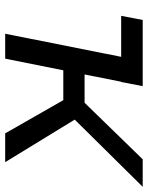

<svg xmlns="http://www.w3.org/2000/svg" viewBox="65 -635 570 740"><g transform="rotate(90 350.0 -265.0)"><path d="M441 -268 605 0H494L366 -224H251L206 0H110L199 -447H41L57 -530H312L296 -447H295L267 -306H376L594 -530H700Z"/></g></svg>

Font: Montserrat Alternates Medium
Style: Italic
Weight: 500
Italic angle: -11.3°
Designer: Julieta Ulanovsky
Foundry: Julieta Ulanovsky
Version: Version 7.200